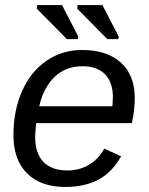

<svg xmlns="http://www.w3.org/2000/svg" viewBox="-20 -738 596 768"><path d="M125 -245.6Q122.1 -229 120.6 -190.4Q120.6 -125.5 153.1 -90.8Q185.5 -56.2 251 -56.2Q298.3 -56.2 336.9 -79.6Q375.5 -103 397 -143.6L464.4 -112.8Q428.7 -48.8 373.8 -19.5Q318.8 9.8 240.7 9.8Q142.6 9.8 88.1 -44.7Q33.7 -99.1 33.7 -197.8Q33.7 -294.9 68.4 -374Q103 -451.7 166 -494.9Q229 -538.1 307.6 -538.1Q407.7 -538.1 463.4 -487.8Q519 -437.5 519 -345.7Q519 -294.9 507.3 -245.6ZM136.7 -313H429.7L431.6 -348.1Q431.6 -408.7 400.1 -440.9Q368.7 -473.1 309.6 -473.1Q244.1 -473.1 199.5 -431.4Q154.8 -389.6 136.7 -313ZM293.5 -591.3 291.5 -581.5H247.6L127 -703.6L128.9 -717.8H228ZM455.1 -591.3 453.1 -581.5H409.2L288.6 -703.6L290.5 -717.8H389.6Z"/></svg>

Font: Arimo
Style: Italic
Weight: 400
Italic angle: -12°
Designer: Steve Matteson
Foundry: Monotype Imaging Inc.
Version: Version 1.33